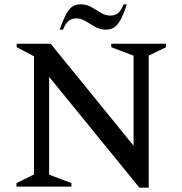

<svg xmlns="http://www.w3.org/2000/svg" viewBox="-20 -862 843 887"><path d="M56 0V-16L137 -56V-602L57 -644V-660H214L597 -189V-605L494 -644V-660H747V-644L667 -605V5H624L207 -507V-55L310 -16V0ZM256 -725Q273 -775 287.5 -800Q302 -825 317.5 -833.5Q333 -842 353 -842Q380 -842 402.5 -829Q425 -816 446 -803Q467 -790 490 -790Q509 -790 523.5 -800Q538 -810 551 -842H566Q550 -792 535 -767Q520 -742 504.5 -733.5Q489 -725 469 -725Q442 -725 419.5 -738Q397 -751 376 -764Q355 -777 332 -777Q313 -777 299 -767Q285 -757 271 -725Z"/></svg>

Font: Spectral Medium
Style: Regular
Weight: 500
Designer: Jean-Baptiste Levee
Foundry: Production Type
Version: Version 2.001